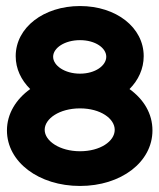

<svg xmlns="http://www.w3.org/2000/svg" viewBox="-20 -605 527 636"><path d="M3 -173C3 -68 109 11 245 11C381 11 485 -68 485 -173C485 -229 456 -276 409 -310C438 -339 456 -377 456 -419C456 -514 365 -585 245 -585C125 -585 32 -514 32 -419C32 -377 50 -340 80 -310C34 -277 3 -229 3 -173ZM128 -175C128 -212 177 -246 245 -246C313 -246 360 -212 360 -175C360 -137 312 -104 245 -104C178 -104 128 -138 128 -175ZM156 -417C156 -446 194 -472 245 -472C296 -472 332 -446 332 -417C332 -388 296 -361 245 -361C194 -361 156 -388 156 -417Z"/></svg>

Font: Charger Pro
Style: UltraExt
Weight: 900
Designer: Jasper
Foundry: Cannot Into Space Fonts
Version: Version 1.09